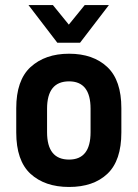

<svg xmlns="http://www.w3.org/2000/svg" viewBox="-20 -741 550 767"><path d="M101.6 -46.9Q44.9 -99.6 44.9 -211.9V-308.6Q44.9 -419.9 101.6 -472.7Q160.2 -526.4 255.9 -526.4Q352.5 -526.4 409.2 -472.7Q464.8 -419.9 464.8 -308.6V-211.9Q464.8 -99.6 409.2 -46.9Q353.5 5.9 255.9 5.9Q159.2 5.9 101.6 -46.9ZM341.8 -212.9V-306.6Q341.8 -416 255.9 -416Q168 -416 168 -306.6V-212.9Q168 -103.5 255.9 -103.5Q341.8 -103.5 341.8 -212.9ZM93.8 -720.7H191.4L254.9 -642.6L318.4 -720.7H415L299.8 -570.3H209Z"/></svg>

Font: Dinish
Style: Bold
Weight: 700
Designer: Bert Driehuis
Foundry: Playbeing
Version: Version 3.006; git-39231f3c-release